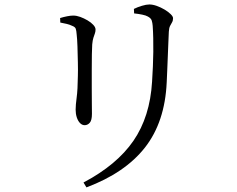

<svg xmlns="http://www.w3.org/2000/svg" viewBox="-20 -766 1040 842"><path d="M346.2 34.3Q492.5 -42.9 565.2 -148.6Q637.8 -254.2 646.9 -407.9Q649.1 -441.6 650.5 -474.7Q651.9 -507.8 652.3 -538.7Q652.6 -569.6 652 -598.5Q651.4 -627.4 649.6 -652.7Q648.6 -665.6 645.4 -675.9Q642.2 -686.2 628.2 -693.6Q620 -698.5 603.7 -701.8Q587.4 -705.2 568.2 -707.2L567.2 -726.9Q583.1 -734.9 602.4 -740.6Q621.6 -746.4 634.9 -746.4Q649.6 -746.4 667.3 -740.2Q684.9 -733.9 701.4 -724.2Q717.9 -714.4 728.4 -704Q738.9 -693.7 738.9 -686.2Q738.9 -675.4 734.5 -668Q730.2 -660.7 725.8 -652.2Q721.4 -643.6 720.4 -627.1Q719.4 -605.3 718.2 -576.3Q717 -547.3 715.8 -516.7Q714.6 -486.1 713.4 -457.1Q712.3 -428.2 711.1 -405.2Q703.3 -231.1 616 -119.4Q528.6 -7.8 359.1 55.8ZM351.2 -217Q340.1 -217 331 -226.2Q322 -235.4 316.8 -251Q311.7 -266.7 311.7 -285.1Q311.7 -304.9 316.2 -338.5Q320.8 -372 321.5 -433.1Q322.3 -456.7 321.5 -492.2Q320.8 -527.8 319.7 -562Q318.5 -596.3 316.3 -614.1Q315.1 -632.1 312.1 -640.1Q309.1 -648.1 296.5 -652.7Q284.9 -658.4 272.4 -661.2Q259.8 -664.1 244.4 -667.1L243.6 -686.9Q258.9 -691.6 274.2 -694.6Q289.5 -697.7 301.4 -697.7Q315.5 -697.7 332 -691.8Q348.5 -685.8 363.9 -676.7Q379.2 -667.7 389.1 -657Q399 -646.3 399 -636.6Q399 -627.2 396 -619Q393.1 -610.8 389.6 -600.4Q386.2 -589.9 384.4 -571.1Q383.4 -558.1 382.9 -527.3Q382.4 -496.5 382.4 -457.1Q382.4 -417.7 382.4 -378.6Q382.4 -339.6 382.8 -309.4Q383.2 -279.2 383.2 -266.8Q383.2 -238.4 373.7 -227.7Q364.2 -217 351.2 -217Z"/></svg>

Font: Noto Serif HK ExtraLight
Style: Regular
Weight: 200
Designer: Ryoko NISHIZUKA 西塚涼子 (kana & ideographs); Frank Grießhammer (Latin, Greek & Cyrillic); Wenlong ZHANG 张文龙 (bopomofo); San
Foundry: Adobe
Version: Version 2.002-H1;hotconv 1.1.0;makeotfexe 2.6.0